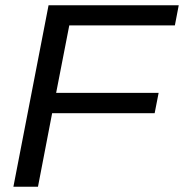

<svg xmlns="http://www.w3.org/2000/svg" viewBox="-20 -708 698 728"><path d="M177.7 -278.8 124 0H30.8L164.1 -688H657.7L643.1 -611.8H242.7L192.9 -356H581.5L566.4 -278.8Z"/></svg>

Font: Arimo
Style: Italic
Weight: 400
Italic angle: -12°
Designer: Steve Matteson
Foundry: Monotype Imaging Inc.
Version: Version 1.33